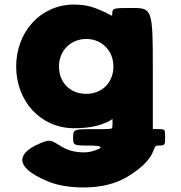

<svg xmlns="http://www.w3.org/2000/svg" viewBox="-20 -548 796 843"><path d="M187 247C238 269 295 275 349 275C422 275 487 259 538 229C681 142 642 91 673 91C704 91 705 90 705 55C705 20 704 19 678 19C651 19 651 19 651 16V-250C651 -506 648 -513 562 -513C476 -513 474 -512 473 -490C472 -468 477 -483 399 -512C371 -523 340 -528 306 -528C156 -528 51 -406 51 -256C51 -106 156 15 306 15C341 15 373 12 402 5C480 -16 474 -36 474 -18V1L473 10C473 19 470 19 387 19C304 19 301 20 301 55C301 90 303 91 368 91C433 91 437 100 392 114C377 119 362 121 349 121C310 121 280 112 258 100C202 69 208 56 137 90C67 125 33 182 187 247ZM239 -256C239 -327 292 -377 359 -377C425 -377 478 -327 478 -256C478 -186 428 -136 359 -136C287 -136 239 -186 239 -256Z"/></svg>

Font: Hussar Print
Style: Bold
Weight: 700
Foundry: Cannot Into Space Fonts
Version: Version 2.00